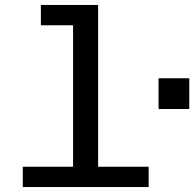

<svg xmlns="http://www.w3.org/2000/svg" viewBox="-20 -755 784 775"><path d="M275 0V-735H376V0ZM72 0V-82H580V0ZM145 -653V-735H325V-653ZM620 -315V-439H744V-315Z"/></svg>

Font: Azeret Mono Thin
Style: Regular
Weight: 400
Version: Version 1.002